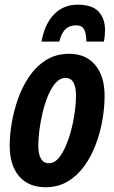

<svg xmlns="http://www.w3.org/2000/svg" viewBox="-20 -783 484 813"><path d="M172.9 9.8Q101.1 9.8 61 -36.6Q21 -83 21 -167Q21 -209.5 29.5 -261Q38.1 -312.5 56.2 -364.3Q74.2 -416 103.8 -459.2Q133.3 -502.4 175.3 -528.8Q217.3 -555.2 272.9 -555.2Q343.8 -555.2 383.3 -507.6Q422.9 -460 422.9 -377Q422.9 -329.1 413.8 -275.9Q404.8 -222.7 385.7 -171.9Q366.7 -121.1 337.2 -80.1Q307.6 -39.1 266.6 -14.6Q225.6 9.8 172.9 9.8ZM187 -91.8Q213.4 -91.8 234.6 -121.6Q255.9 -151.4 271 -197Q286.1 -242.7 293.9 -291.3Q301.8 -339.8 301.8 -377.9Q301.8 -414.1 291 -433.6Q280.3 -453.1 256.8 -453.1Q234.4 -453.1 216.1 -432.6Q197.8 -412.1 183.8 -378.9Q169.9 -345.7 160.6 -306.9Q151.4 -268.1 146.7 -231Q142.1 -193.8 142.1 -166Q142.1 -130.9 153.3 -111.3Q164.6 -91.8 187 -91.8ZM155.8 -606.9Q169.4 -682.1 209.2 -722.7Q249 -763.2 308.6 -763.2Q371.1 -763.2 397.9 -733.4Q424.8 -703.6 424.8 -655.8Q424.8 -645 423.6 -632.3Q422.4 -619.6 419.9 -606.9H345.7Q345.7 -639.2 336.7 -657.5Q327.6 -675.8 301.8 -675.8Q275.4 -675.8 258.1 -660.2Q240.7 -644.5 231 -606.9Z"/></svg>

Font: Open Sans Condensed
Style: Bold Italic
Weight: 700
Width: 3
Italic angle: -12°
Designer: Monotype Design Team
Foundry: Monotype Imaging Inc.
Version: Version 3.003; ttfautohint (v1.8.4)